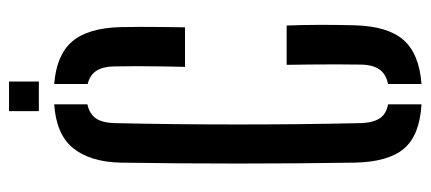

<svg xmlns="http://www.w3.org/2000/svg" viewBox="-284 -662 953 425"><g transform="rotate(-90 192.5 -449.5)"><path d="M174 7Q105.5 3 76 -31.8Q46.5 -66.5 45 -141Q44 -204 43.5 -269Q43 -334 43 -399.8Q43 -465.5 43.5 -530.8Q44 -596 45 -659Q46.5 -726 76.8 -763.8Q107 -801.5 174 -806V-732.5Q153 -728 143.2 -714Q133.5 -700 132.5 -673.5Q131 -604.5 130.2 -536.2Q129.5 -468 129.5 -399.8Q129.5 -331.5 130.2 -263.2Q131 -195 132.5 -126.5Q133.5 -100 143 -85.5Q152.5 -71 174 -67ZM219 7V-67Q241 -71.5 251.2 -86Q261.5 -100.5 262 -126.5Q262.5 -151.5 262.5 -180.2Q262.5 -209 262.2 -237.8Q262 -266.5 261.5 -291.5H348.5Q350 -253.5 350 -216Q350 -178.5 349 -141Q347 -67.5 316.5 -32.8Q286 2 219 7ZM257 -516.5Q257.5 -540.5 258 -567.5Q258.5 -594.5 258.5 -622Q258.5 -649.5 258 -673.5Q257.5 -698.5 248.2 -712.8Q239 -727 219 -732V-806Q283.5 -801 313.2 -766.2Q343 -731.5 345 -659Q345.5 -640.5 345.5 -614Q345.5 -587.5 345.2 -561.2Q345 -535 344.5 -516.5ZM159 -840V-906H224.5V-840Z"/></g></svg>

Font: Big Shoulders Stencil Display Thin SemiBold
Style: Regular
Weight: 600
Version: Version 2.001